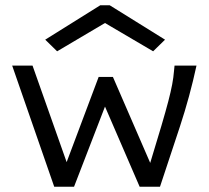

<svg xmlns="http://www.w3.org/2000/svg" viewBox="-20 -705 790 726"><path d="M185 1 26 -457H103L232 -92L353 -414H407L548 -89Q574 -174 590.5 -230Q607 -286 616.5 -322.5Q626 -359 631 -385.5Q636 -412 638 -437L640 -457H723Q698 -341 660.5 -227Q623 -113 585 1H508L377 -302L260 1ZM196 -511 151 -555 359 -685H395L604 -555L559 -511L377 -618Z"/></svg>

Font: Inconsolata ExtraExpanded
Style: Regular
Weight: 400
Width: 8
Monospace: yes
Designer: Raph Levien, Cyreal, Brenton Simpson
Foundry: Raph Levien, Cyreal, Google
Version: Version 3.000; ttfautohint (v1.8.2.53-6de2)